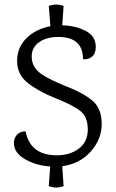

<svg xmlns="http://www.w3.org/2000/svg" viewBox="-20 -714 507 842"><path d="M400 -508Q400 -479 383.5 -465.5Q367 -452 344 -454Q344 -552 236 -552Q184 -552 151.5 -529Q119 -506 119 -466Q119 -415 168 -385Q205 -361 276.5 -333Q348 -305 387 -271Q426 -237 426 -170.5Q426 -104 378.5 -50Q331 4 253 15L259 102Q226 115 194 102L200 16Q138 12 89.5 -16Q41 -44 41 -87Q41 -108 54.5 -123Q68 -138 92 -138Q113 -33 229 -33Q287 -33 326 -62.5Q365 -92 365 -146Q365 -200 334.5 -225.5Q304 -251 226.5 -282Q149 -313 102 -350Q55 -387 55 -446.5Q55 -506 96 -546.5Q137 -587 201 -599L194 -688Q228 -700 259 -688L253 -603Q309 -602 354.5 -579Q400 -556 400 -508Z"/></svg>

Font: Karma
Style: Regular
Weight: 400
Designer: Joana Correia
Foundry: Indian Type Foundry
Version: Version 1.202;PS 1.0;hotconv 1.0.78;makeotf.lib2.5.61930; tt